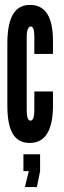

<svg xmlns="http://www.w3.org/2000/svg" viewBox="-20 -575 259 783"><path d="M101 8Q194 8 196 -139V-202H120V-126Q120 -83 104 -83Q89 -83 89 -126V-427Q89 -445 93.5 -456Q98 -467 105 -467Q120 -467 120 -427V-355H196V-408Q196 -555 103 -555Q56.5 -555 33.8 -518Q11 -481 10 -403V-144Q10 -66 32.2 -29Q54.5 8 101 8ZM81.5 188H130.5L143.5 123V54H75.5V123H97.5Z"/></svg>

Font: League Gothic Condensed
Style: Regular
Weight: 400
Width: 3
Designer: The League of Moveable Type
Version: Version 1.600; ttfautohint (v1.8.3)